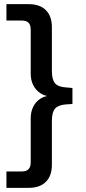

<svg xmlns="http://www.w3.org/2000/svg" viewBox="-20 -725 415 925"><path d="M11 180V101H85Q107 101 117.5 90Q128 79 128 57V-156Q128 -186 140 -210.5Q152 -235 173.5 -249Q195 -263 221 -264V-261Q195 -262 173.5 -276.5Q152 -291 140 -315Q128 -339 128 -369V-582Q128 -605 117.5 -615.5Q107 -626 85 -626H11V-705H119Q172 -705 201 -676Q230 -647 230 -594V-382Q230 -342 245 -324Q260 -306 297 -304L329 -301V-224L297 -222Q260 -219 245 -201.5Q230 -184 230 -143V69Q230 122 201 151Q172 180 119 180Z"/></svg>

Font: Nunito Sans 11pt SemiBold
Style: Regular
Weight: 600
Version: Version 3.101;gftools[0.9.27]